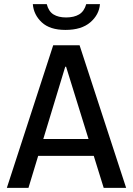

<svg xmlns="http://www.w3.org/2000/svg" viewBox="-20 -904 640 924"><path d="M13 0 236 -686H363L587 0H479L298 -583H294L117 0ZM125 -154V-235H471V-154ZM295 -760Q220 -760 181 -796.5Q142 -833 138 -884H205Q214 -849 237.5 -834.5Q261 -820 298 -820Q336 -820 360.5 -834.5Q385 -849 395 -884H461Q457 -833 414.5 -796.5Q372 -760 295 -760Z"/></svg>

Font: Chivo Mono Medium
Style: Regular
Weight: 400
Monospace: yes
Version: Version 1.008